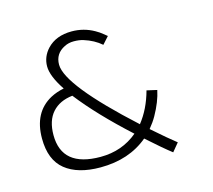

<svg xmlns="http://www.w3.org/2000/svg" viewBox="-109 -882 1156 1041"><g transform="rotate(-15 469.0 -361.0)"><path d="M255 -461Q199 -545 199 -599.5Q199 -654 238 -696Q288 -749 376 -749Q444 -749 502 -716Q525 -703 539.5 -690.5Q554 -678 560 -674L524 -634Q484 -669 426 -687Q403 -694 373.5 -694Q344 -694 321 -682Q264 -654 264 -592Q264 -477 604 -167Q659 -236 686 -335L743 -322Q730 -259 690 -188Q673 -158 648 -128Q733 -53 777 -19L739 27Q692 -9 606 -86Q499 4 338 4Q211 4 141 -52.5Q71 -109 71 -229Q71 -376 180 -435Q214 -453 255 -461ZM136 -231Q136 -51 353 -51Q474 -51 562 -125Q392 -280 290 -411Q217 -403 176.5 -357.5Q136 -312 136 -231Z"/></g></svg>

Font: Antic
Style: Regular
Weight: 400
Designer: Santiago Orozco
Foundry: Typemade
Version: Version 1.0012